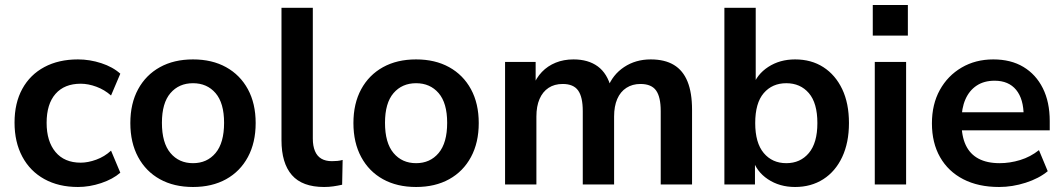

<svg xmlns="http://www.w3.org/2000/svg" viewBox="-20 -736 4242 766"><path d="M291 10Q214 10 157 -21.5Q100 -53 69 -111Q38 -169 38 -247Q38 -325 69 -381.5Q100 -438 157 -468.5Q214 -499 291 -499Q338 -499 384 -484Q430 -469 460 -442L423 -355Q397 -378 364.5 -390Q332 -402 302 -402Q237 -402 201.5 -361.5Q166 -321 166 -246Q166 -172 201.5 -129.5Q237 -87 302 -87Q331 -87 364 -99Q397 -111 423 -135L460 -47Q430 -21 383.5 -5.5Q337 10 291 10Z M750 10Q674 10 618 -21Q562 -52 531 -109.5Q500 -167 500 -245Q500 -323 531 -380Q562 -437 618 -468Q674 -499 750 -499Q826 -499 882 -468Q938 -437 969 -380Q1000 -323 1000 -245Q1000 -167 969 -109.5Q938 -52 882 -21Q826 10 750 10ZM750 -85Q806 -85 840 -125.5Q874 -166 874 -246Q874 -325 840 -364.5Q806 -404 750 -404Q694 -404 660 -364.5Q626 -325 626 -246Q626 -166 660 -125.5Q694 -85 750 -85Z M1273 10Q1186 10 1144.5 -37.5Q1103 -85 1103 -177V-705H1228V-183Q1228 -154 1236.5 -133.5Q1245 -113 1262 -103Q1279 -93 1304 -93Q1315 -93 1326 -94Q1337 -95 1347 -98L1345 1Q1327 5 1309.5 7.5Q1292 10 1273 10Z M1640 10Q1564 10 1508 -21Q1452 -52 1421 -109.5Q1390 -167 1390 -245Q1390 -323 1421 -380Q1452 -437 1508 -468Q1564 -499 1640 -499Q1716 -499 1772 -468Q1828 -437 1859 -380Q1890 -323 1890 -245Q1890 -167 1859 -109.5Q1828 -52 1772 -21Q1716 10 1640 10ZM1640 -85Q1696 -85 1730 -125.5Q1764 -166 1764 -246Q1764 -325 1730 -364.5Q1696 -404 1640 -404Q1584 -404 1550 -364.5Q1516 -325 1516 -246Q1516 -166 1550 -125.5Q1584 -85 1640 -85Z M1995 0V-489H2117V-391H2106Q2119 -425 2142 -449Q2165 -473 2197 -486Q2229 -499 2268 -499Q2327 -499 2365 -471Q2403 -443 2418 -385H2404Q2424 -438 2470 -468.5Q2516 -499 2576 -499Q2632 -499 2668.5 -477Q2705 -455 2723 -410.5Q2741 -366 2741 -298V0H2616V-293Q2616 -349 2597.5 -375Q2579 -401 2535 -401Q2503 -401 2479 -385.5Q2455 -370 2442.5 -341Q2430 -312 2430 -271V0H2305V-293Q2305 -349 2286.5 -375Q2268 -401 2225 -401Q2192 -401 2168.5 -385.5Q2145 -370 2132.5 -341Q2120 -312 2120 -271V0Z M3152 10Q3090 10 3043.5 -21Q2997 -52 2982 -104H2992V0H2870V-705H2995V-390H2983Q2999 -439 3045 -469Q3091 -499 3152 -499Q3217 -499 3265 -468Q3313 -437 3340 -380.5Q3367 -324 3367 -245Q3367 -167 3340 -109.5Q3313 -52 3264.5 -21Q3216 10 3152 10ZM3117 -85Q3173 -85 3207 -125.5Q3241 -166 3241 -245Q3241 -325 3207 -364.5Q3173 -404 3117 -404Q3061 -404 3027 -364.5Q2993 -325 2993 -245Q2993 -166 3027 -125.5Q3061 -85 3117 -85Z M3462 -594V-716H3602V-594ZM3470 0V-489H3595V0Z M3966 10Q3883 10 3823 -21Q3763 -52 3730.5 -109Q3698 -166 3698 -244Q3698 -320 3729.5 -377Q3761 -434 3816.5 -466.5Q3872 -499 3943 -499Q4013 -499 4063 -469Q4113 -439 4140.5 -384Q4168 -329 4168 -253V-216H3799V-288H4080L4064 -273Q4064 -341 4034 -377.5Q4004 -414 3948 -414Q3906 -414 3876.5 -394.5Q3847 -375 3831.5 -339.5Q3816 -304 3816 -255V-248Q3816 -193 3833 -157Q3850 -121 3884 -103Q3918 -85 3968 -85Q4009 -85 4050 -97.5Q4091 -110 4125 -137L4160 -53Q4125 -24 4072 -7Q4019 10 3966 10Z"/></svg>

Font: Nunito Sans 12pt ExtraLight
Style: Bold
Weight: 700
Version: Version 3.101;gftools[0.9.27]